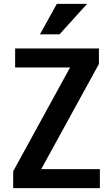

<svg xmlns="http://www.w3.org/2000/svg" viewBox="-20 -970 578 990"><path d="M48 0V-87L361 -658L388 -622H58V-720H490V-640L174 -64L148 -98H495V0ZM287 -793H186L273 -950H429Z"/></svg>

Font: Instrument Sans SemiCondensed SemiBold
Style: Regular
Weight: 600
Width: 4
Designer: Rodrigo Fuenzalida
Foundry: fragTYPE
Version: Version 1.000;gftools[0.9.28]